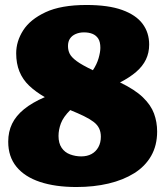

<svg xmlns="http://www.w3.org/2000/svg" viewBox="-20 -735 666 771"><path d="M287 16Q202 16 140.5 -4.5Q79 -25 46 -65.5Q13 -106 13 -166Q13 -206 28.5 -238Q44 -270 76.5 -296.5Q109 -323 160 -345Q122 -367 96.5 -391.5Q71 -416 58 -448Q45 -480 45 -521Q45 -569 73 -613Q101 -657 163 -686Q225 -715 327 -715Q415 -715 470.5 -695Q526 -675 552.5 -639.5Q579 -604 579 -556Q579 -523 566 -496Q553 -469 527 -446.5Q501 -424 462 -404Q522 -375 554 -344Q586 -313 598.5 -279Q611 -245 611 -207Q611 -151 587 -109Q563 -67 519 -39.5Q475 -12 416 2Q357 16 287 16ZM306 -107Q330 -107 347.5 -116.5Q365 -126 375 -144Q385 -162 385 -186Q385 -205 378 -219.5Q371 -234 356 -245.5Q341 -257 317.5 -268.5Q294 -280 262 -293Q234 -265 224.5 -239.5Q215 -214 215 -189Q215 -160 227.5 -141.5Q240 -123 261.5 -115Q283 -107 306 -107ZM353 -453Q369 -477 376 -501.5Q383 -526 383 -543Q383 -567 374.5 -580Q366 -593 351.5 -599Q337 -605 317 -605Q299 -605 284 -598.5Q269 -592 261 -580Q253 -568 253 -550Q253 -533 260 -519Q267 -505 288 -489.5Q309 -474 353 -453Z"/></svg>

Font: Literata Black
Style: Regular
Weight: 900
Designer: Latin by Veronika Burian and Jose Scaglione. Greek by Irene Vlachou. Cyrillic by Vera Evstafieva.
Foundry: TypeTogether
Version: Version 3.103;gftools[0.9.29]